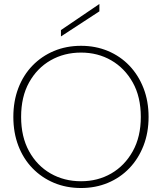

<svg xmlns="http://www.w3.org/2000/svg" viewBox="-20 -937 812 964"><path d="M479 -917V-880L286 -754V-786ZM387 7Q313 7 251 -19Q189 -45 143 -92.5Q97 -140 72 -205.5Q47 -271 47 -350Q47 -429 72 -494.5Q97 -560 143 -607.5Q189 -655 251 -681Q313 -707 387 -707Q460 -707 522 -681Q584 -655 629.5 -607.5Q675 -560 700.5 -494.5Q726 -429 726 -350Q726 -271 700.5 -205.5Q675 -140 629.5 -92.5Q584 -45 522 -19Q460 7 387 7ZM387 -27Q471 -27 538.5 -66Q606 -105 646.5 -177.5Q687 -250 687 -350Q687 -451 646.5 -523Q606 -595 538.5 -634Q471 -673 387 -673Q302 -673 234 -634Q166 -595 126 -523Q86 -451 86 -350Q86 -250 126 -177.5Q166 -105 234 -66Q302 -27 387 -27Z"/></svg>

Font: Albert Sans ExtraLight
Style: Regular
Weight: 250
Designer: Andreas Rasmussen
Foundry: a.Foundry
Version: Version 1.025